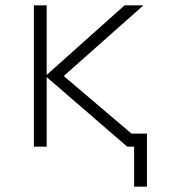

<svg xmlns="http://www.w3.org/2000/svg" viewBox="-20 -550 640 720"><path d="M107 0V-530H155V-269L447 -530H518L219 -265L473 -49H531V150H483V0H457L155 -261V0Z"/></svg>

Font: Geist Mono ExtraLight
Style: Regular
Weight: 200
Monospace: yes
Designer: Basement.studio, Andrés Briganti, Mateo Zaragoza
Foundry: Basement.studio, Vercel, Andrés Briganti, Guido Ferreyra, Mateo Zaragoza
Version: Version 1.500; ttfautohint (v1.8.4.7-5d5b)